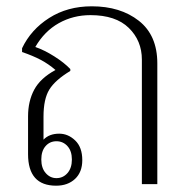

<svg xmlns="http://www.w3.org/2000/svg" viewBox="-20 -584 586 609"><path d="M69 -95V-215Q69 -263 88.5 -299.5Q108 -336 156 -362Q134 -381 109.5 -394Q85 -407 50 -419V-431Q78 -490 136 -527Q194 -564 271 -564Q362 -564 420.5 -518Q479 -472 479 -383V0H430V-395Q430 -455 388.5 -495.5Q347 -536 267 -536Q212 -536 166.5 -510.5Q121 -485 92 -435Q121 -425 152.5 -405Q184 -385 203 -365V-359Q155 -330 136.5 -300Q118 -270 118 -214V-141Q136 -160 168 -160Q196 -160 218.5 -138.5Q241 -117 241 -76Q241 -38 218 -16.5Q195 5 158 5Q69 5 69 -95ZM208 -78Q208 -105 194 -120.5Q180 -136 159 -136Q138 -136 124.5 -120.5Q111 -105 111 -78Q111 -51 125 -35Q139 -19 159 -19Q180 -19 194 -35Q208 -51 208 -78Z"/></svg>

Font: Trirong ExtraLight
Style: Regular
Weight: 275
Designer: Katatrad Team
Foundry: CadsonDemak
Version: Version 1.001